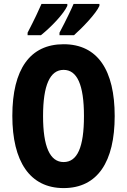

<svg xmlns="http://www.w3.org/2000/svg" viewBox="-20 -951 649 981"><path d="M488 -921V-931H356C345 -905 319 -850 284 -784V-771H358C402 -810 471 -882 488 -921ZM324 -921V-931H192C181 -905 156 -851 121 -784V-771H189C244 -815 305 -880 324 -921ZM566 -358C566 -591 480 -725 305 -725C134 -725 43 -598 43 -359C43 -127 132 10 305 10C479 10 566 -125 566 -358ZM200 -358C200 -515 235 -594 305 -594C374 -594 409 -518 409 -358C409 -198 375 -123 305 -123C235 -123 200 -202 200 -358Z"/></svg>

Font: Noto Sans Sinhala UI ExtraCondensed ExtraBold
Style: Regular
Weight: 800
Width: 2
Designer: Jelle Bosma - Monotype Design Team
Foundry: Monotype Imaging Inc.
Version: Version 2.006